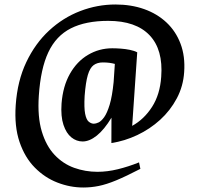

<svg xmlns="http://www.w3.org/2000/svg" viewBox="-20 -684 877 855"><path d="M350.9 151Q292.4 151 235.9 129.1Q179.4 107.3 135 62.3Q90.6 17.4 67 -51.9Q43.4 -121.1 50 -215.9Q57.4 -323.7 97.1 -407.2Q136.7 -490.6 198.7 -548Q260.7 -605.4 337.1 -634.7Q413.4 -664 494 -664Q563.9 -664 621.8 -643.5Q679.7 -623 721.4 -583.9Q763.1 -544.8 784.1 -488.9Q805.1 -433.1 800.1 -363.1Q796.1 -300.1 767.3 -245.9Q738.5 -191.8 693.1 -150.4Q647.6 -109.1 591.3 -82.5Q535 -55.9 476 -47L476.4 -159.9Q444.2 -106.8 411.4 -80.4Q378.5 -54 347.9 -54Q320.5 -54 297.9 -72.2Q275.2 -90.4 262.7 -127.8Q250.1 -165.2 254.1 -223Q260.1 -300 291.3 -355.2Q322.5 -410.5 372 -439.7Q421.5 -469 480 -469Q497.2 -469 517.9 -467.5Q538.5 -466 558.3 -462Q578.1 -458 591.1 -451L568.6 -123.5Q621.7 -152.9 657.1 -208Q692.5 -263.1 697.9 -341.9Q707.1 -462.9 646.1 -527Q585.1 -591.1 461.9 -591.1Q361.5 -591.1 295.6 -557.8Q229.7 -524.4 195.3 -451.4Q160.9 -378.4 152.9 -257.9Q146.5 -163.9 166 -99Q185.5 -34.1 223 5.6Q260.5 45.4 310.2 63.3Q359.9 81.1 413.9 81.1Q457.9 81.1 504.9 69.6Q551.9 58.1 599.1 39.1L605.1 67.9Q541.5 100.9 497.6 119.1Q453.6 137.3 419.6 144.1Q385.6 151 350.9 151ZM398 -133.1Q406.4 -133.1 418.5 -138.5Q430.6 -143.9 443.8 -162.1Q457 -180.4 468.4 -217.9Q479.7 -255.4 486 -318.6L491.4 -399.4Q480.1 -402.5 466.7 -404.3Q453.4 -406 437.9 -406Q413.5 -406 397.1 -394.1Q380.6 -382.1 371.1 -350Q361.6 -317.9 356.9 -257Q353.9 -204 359.1 -177.4Q364.4 -150.7 375.4 -141.9Q386.5 -133.1 398 -133.1Z"/></svg>

Font: Ancizar Serif Light
Style: Italic
Weight: 300
Italic angle: -4°
Designer: Cesar Puertas, Viviana Monsalve, Julian Moncada, Julian Prieto, Jose Castro, Felipe Aragon, Mariel Hernandez, Sara Alarc
Version: Version 8.100